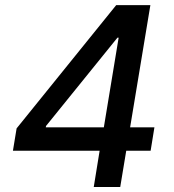

<svg xmlns="http://www.w3.org/2000/svg" viewBox="-20 -748 694 768"><path d="M31.7 -145 46.4 -234.4 444.8 -727.5H515.6L494.1 -597.2H449.7L164.1 -244.1L163.1 -238.8H597.7L582.5 -145ZM355 0 382.8 -171.4 391.1 -212.9 476.1 -727.5H581.5L460.9 0Z"/></svg>

Font: Inter 16pt Medium
Style: Italic
Weight: 500
Italic angle: -9.3988°
Version: Version 4.001;git-66647c0bb